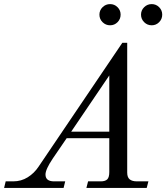

<svg xmlns="http://www.w3.org/2000/svg" viewBox="-64 -922 816 942"><path d="M472.2 -551.8 285.2 -275.9H472.2ZM248 0H-43.9L-36.1 -32.2H1Q40 -32.2 72 -52.2Q104 -72.3 125 -104L536.1 -711.9H560.1V-75.2Q560.1 -51.8 572.3 -42Q584.5 -32.2 607.9 -32.2H664.1L655.8 0H359.9L368.2 -32.2H430.2Q452.1 -32.2 462.2 -42Q472.2 -51.8 472.2 -78.1V-244.1H263.2L194.8 -144Q159.2 -90.8 159.2 -65.9Q159.2 -32.2 201.2 -32.2H255.9ZM643.3 -886.7Q658.7 -901.9 680.2 -901.9Q701.7 -901.9 716.8 -886.7Q731.9 -871.6 731.9 -850.1Q731.9 -828.6 716.8 -813.2Q701.7 -797.9 680.2 -797.9Q658.7 -797.9 643.3 -813.2Q627.9 -828.6 627.9 -850.1Q627.9 -871.6 643.3 -886.7ZM439.2 -886.7Q454.6 -901.9 476.1 -901.9Q497.6 -901.9 512.7 -886.7Q527.8 -871.6 527.8 -850.1Q527.8 -828.6 512.7 -813.2Q497.6 -797.9 476.1 -797.9Q454.6 -797.9 439.2 -813.2Q423.8 -828.6 423.8 -850.1Q423.8 -871.6 439.2 -886.7Z"/></svg>

Font: Flanker Steampunk
Style: Italic
Weight: 400
Italic angle: -12°
Designer: Alexey Kryukov, Leonardo Di Lena
Foundry: Alexey Kryukov, Leonardo Di Lena
Version: 1.210